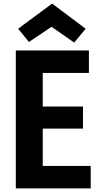

<svg xmlns="http://www.w3.org/2000/svg" viewBox="-20 -1049 570 1069"><path d="M196 -125H485V0H68V-768H475V-643H196L218 -671V-434L196 -456H442V-333H196L218 -362V-97ZM457 -889 393 -812 258 -906H276L141 -815L81 -889L270 -1029Z"/></svg>

Font: Yaldevi
Style: Bold
Weight: 700
Designer: Sol Matas, Rajitha Manaperi, Kosala Senevirathne
Foundry: Mooniak
Version: Version 1.100